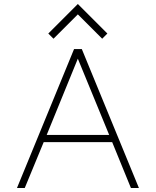

<svg xmlns="http://www.w3.org/2000/svg" viewBox="-20 -942 780 962"><path d="M351 -696H390L676 0H636L542 -230H199L104 0H65ZM214 -266H527L370 -648ZM222 -774 370 -922 518 -774 492 -748 370 -870 248 -748Z"/></svg>

Font: M Major Mono Display
Style: Regular
Weight: 400
Designer: Emre Parlak
Foundry: Emre Parlak
Version: Version 2.000; ttfautohint (v1.8) -l 8 -r 50 -G 200 -x 14 -D